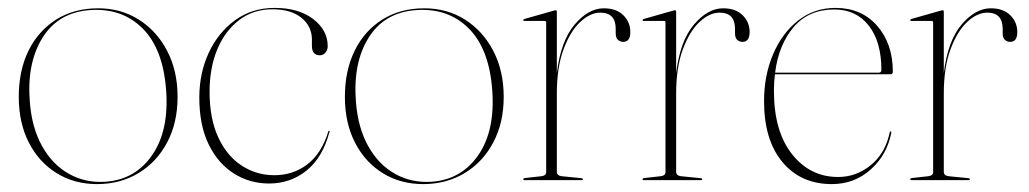

<svg xmlns="http://www.w3.org/2000/svg" viewBox="-20 -456 2604 486"><path d="M228.5 -435Q286 -435 331.2 -406.5Q376.5 -378 403 -327.5Q429.5 -277 429.5 -211Q429.5 -145 403 -95.2Q376.5 -45.5 330.5 -17.8Q284.5 10 225.5 10Q168 10 123.2 -17.8Q78.5 -45.5 53 -95.2Q27.5 -145 27.5 -211Q27.5 -277.5 52.2 -327.8Q77 -378 122.2 -406.5Q167.5 -435 228.5 -435ZM247.5 4Q322.5 -1.5 365.2 -63.5Q408 -125.5 400.5 -227.5Q393 -332 341 -384Q289 -436 208.5 -430.5Q128 -425 87.8 -360.8Q47.5 -296.5 55.5 -198Q60.5 -132.5 86.8 -85.8Q113 -39 154.8 -15.8Q196.5 7.5 247.5 4Z M809.5 -339.5Q809.5 -329.5 803.8 -322.8Q798 -316 790 -316Q769.5 -316 769.5 -340V-356Q769.5 -389.5 743 -411Q716.5 -432.5 669.5 -432.5Q621.5 -432.5 585.8 -405.5Q550 -378.5 530.2 -331.5Q510.5 -284.5 510.5 -224Q510.5 -155.5 532.5 -108.2Q554.5 -61 591.8 -36.8Q629 -12.5 674.5 -12.5Q722 -12.5 758 -40Q794 -67.5 811 -123Q811.5 -125 813 -125Q815.5 -125 814 -122.5Q797 -57.5 756.2 -24.5Q715.5 8.5 661 8.5Q612 8.5 572 -16.8Q532 -42 508.2 -90.5Q484.5 -139 484.5 -209Q484.5 -270.5 508.2 -322Q532 -373.5 575 -404.8Q618 -436 675 -436Q736 -436 772.8 -407.8Q809.5 -379.5 809.5 -339.5Z M1054 -435Q1111.5 -435 1156.8 -406.5Q1202 -378 1228.5 -327.5Q1255 -277 1255 -211Q1255 -145 1228.5 -95.2Q1202 -45.5 1156 -17.8Q1110 10 1051 10Q993.5 10 948.8 -17.8Q904 -45.5 878.5 -95.2Q853 -145 853 -211Q853 -277.5 877.8 -327.8Q902.5 -378 947.8 -406.5Q993 -435 1054 -435ZM1073 4Q1148 -1.5 1190.8 -63.5Q1233.5 -125.5 1226 -227.5Q1218.5 -332 1166.5 -384Q1114.5 -436 1034 -430.5Q953.5 -425 913.2 -360.8Q873 -296.5 881 -198Q886 -132.5 912.2 -85.8Q938.5 -39 980.2 -15.8Q1022 7.5 1073 4Z M1389.5 -426V-271Q1399.5 -352.5 1434.5 -393.8Q1469.5 -435 1508.5 -435Q1540 -435 1557.8 -417.5Q1575.5 -400 1575.5 -375Q1575.5 -350 1557.5 -350Q1550 -350 1544.2 -355Q1538.5 -360 1538.5 -372V-383Q1538.5 -424 1499.5 -424Q1474 -424 1448.8 -400.5Q1423.5 -377 1406.5 -331.2Q1389.5 -285.5 1389.5 -219V-21Q1389.5 -11.5 1401.5 -10L1451.5 -5Q1455.5 -4.5 1455.5 -2Q1455.5 0 1452.5 0H1308Q1304.5 0 1304.5 -2.5Q1304.5 -5 1310 -5.5L1350.5 -10Q1362.5 -11.5 1362.5 -20V-399Q1362.5 -403 1358.5 -403H1306.5Q1304.5 -403 1304.5 -405Q1304.5 -406.5 1307.5 -408L1381.5 -429Q1384.5 -430 1386.5 -430Q1389.5 -430 1389.5 -426Z M1691.5 -426V-271Q1701.5 -352.5 1736.5 -393.8Q1771.5 -435 1810.5 -435Q1842 -435 1859.8 -417.5Q1877.5 -400 1877.5 -375Q1877.5 -350 1859.5 -350Q1852 -350 1846.2 -355Q1840.5 -360 1840.5 -372V-383Q1840.5 -424 1801.5 -424Q1776 -424 1750.8 -400.5Q1725.5 -377 1708.5 -331.2Q1691.5 -285.5 1691.5 -219V-21Q1691.5 -11.5 1703.5 -10L1753.5 -5Q1757.5 -4.5 1757.5 -2Q1757.5 0 1754.5 0H1610Q1606.5 0 1606.5 -2.5Q1606.5 -5 1612 -5.5L1652.5 -10Q1664.5 -11.5 1664.5 -20V-399Q1664.5 -403 1660.5 -403H1608.5Q1606.5 -403 1606.5 -405Q1606.5 -406.5 1609.5 -408L1683.5 -429Q1686.5 -430 1688.5 -430Q1691.5 -430 1691.5 -426Z M2240 -274Q2240 -268 2233 -268H1941.5Q1939 -248 1939 -226Q1939 -123.5 1984.8 -65.8Q2030.5 -8 2101.5 -8Q2147.5 -8 2184.2 -38Q2221 -68 2232 -120.5Q2233 -123.5 2234 -123.5Q2236.5 -123.5 2236 -119.5Q2225 -63.5 2183.8 -26.8Q2142.5 10 2085.5 10Q2007 10 1960.5 -45.8Q1914 -101.5 1914 -200Q1914 -265 1936.8 -318.5Q1959.5 -372 2000.2 -404Q2041 -436 2095 -436Q2160.5 -436 2200.2 -390.8Q2240 -345.5 2240 -274ZM2092 -432Q2027 -432 1989 -387.5Q1951 -343 1942 -272H2204Q2211 -272 2211 -279Q2211 -350.5 2179 -391.2Q2147 -432 2092 -432Z M2369 -426V-271Q2379 -352.5 2414 -393.8Q2449 -435 2488 -435Q2519.5 -435 2537.2 -417.5Q2555 -400 2555 -375Q2555 -350 2537 -350Q2529.5 -350 2523.8 -355Q2518 -360 2518 -372V-383Q2518 -424 2479 -424Q2453.5 -424 2428.2 -400.5Q2403 -377 2386 -331.2Q2369 -285.5 2369 -219V-21Q2369 -11.5 2381 -10L2431 -5Q2435 -4.5 2435 -2Q2435 0 2432 0H2287.5Q2284 0 2284 -2.5Q2284 -5 2289.5 -5.5L2330 -10Q2342 -11.5 2342 -20V-399Q2342 -403 2338 -403H2286Q2284 -403 2284 -405Q2284 -406.5 2287 -408L2361 -429Q2364 -430 2366 -430Q2369 -430 2369 -426Z"/></svg>

Font: Fraunces 144pt Thin
Style: Regular
Weight: 100
Version: Version 1.000;[f99f86859]